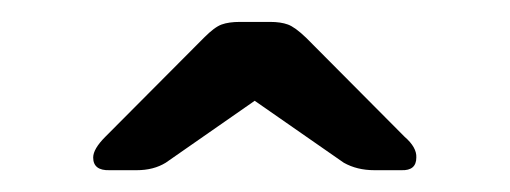

<svg xmlns="http://www.w3.org/2000/svg" viewBox="-20 -735 470 177"><path d="M65.9 -589.8Q65.9 -597.7 77.1 -608.9L168 -700.2Q177.7 -710 184.3 -712.4Q190.9 -714.8 201.2 -714.8H229Q238.8 -714.8 245.4 -712.4Q252 -710 262.2 -700.2L353 -608.9Q364.3 -599.1 363.8 -589.8Q363.8 -577.6 350.1 -578.1H325.2Q309.1 -578.1 296.9 -585L214.8 -642.1L132.8 -585Q121.6 -578.1 106 -578.1H81.1Q65.9 -577.6 65.9 -589.8Z"/></svg>

Font: Rubik AZ
Style: Regular
Weight: 400
Designer: Hubert and Fischer
Foundry: Hubert & Fischer
Version: Version 2.000